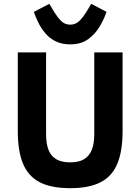

<svg xmlns="http://www.w3.org/2000/svg" viewBox="-20 -972 734 1004"><path d="M73 -698H221V-270Q221 -221 233.5 -188.5Q246 -156 274 -139.5Q302 -123 347 -123Q392 -123 419.5 -139.5Q447 -156 460 -188.5Q473 -221 473 -270V-698H621V-286Q621 -183 594 -117Q567 -51 507 -19.5Q447 12 347 12Q247 12 187 -19.5Q127 -51 100 -117Q73 -183 73 -286ZM347 -740Q303 -740 271 -756Q239 -772 217 -798Q195 -824 180.5 -853.5Q166 -883 157 -910L238 -952L257 -920Q279 -883 299 -863Q319 -843 347 -843Q375 -843 395.5 -863Q416 -883 438 -920L457 -952L537 -910Q525 -874 502 -834.5Q479 -795 441.5 -767.5Q404 -740 347 -740Z"/></svg>

Font: IBM Plex Sans
Style: Bold
Weight: 700
Designer: Mike Abbink, Paul van der Laan, Pieter van Rosmalen
Foundry: Bold Monday
Version: Version 3.201